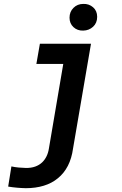

<svg xmlns="http://www.w3.org/2000/svg" viewBox="-20 -753 627 987"><path d="M185.1 -528.3 167 -424.3H305.2L231.4 10.3Q228 32.7 219.2 50.5Q210.4 68.4 197.3 81.1Q182.1 95.7 160.9 103.3Q139.6 110.8 113.3 110.4Q94.7 109.9 75.7 108.2Q56.6 106.4 38.6 102.5L22 206.1Q44.9 210 67.4 211.9Q89.8 213.9 112.8 214.4Q163.1 214.4 204.8 201.7Q246.6 189 277.8 163.1Q309.1 137.7 328.9 99.4Q348.6 61 355.5 10.3L447.8 -528.3ZM337.4 -662.1Q337.4 -632.3 357.7 -613.5Q377.9 -594.7 407.7 -595.7Q437.5 -596.2 458.5 -615.5Q479.5 -634.8 479.5 -666.5Q479.5 -697.3 458.5 -715.6Q437.5 -733.9 408.2 -732.9Q377.9 -732.9 357.7 -712.6Q337.4 -692.4 337.4 -662.1Z"/></svg>

Font: Roboto Mono SemiBold
Style: Italic
Weight: 600
Italic angle: -10°
Monospace: yes
Designer: Google
Version: Version 3.000